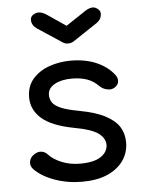

<svg xmlns="http://www.w3.org/2000/svg" viewBox="-55 -828 652 876"><g transform="rotate(-5 271.0 -390.0)"><path d="M286 4Q220 4 161 -17Q102 -38 68 -73Q54 -88 56.5 -106.5Q59 -125 75 -137Q93 -151 111 -149Q129 -147 141 -133Q161 -111 199 -95Q237 -79 284 -79Q347 -79 378.5 -100Q410 -121 411 -153Q411 -185 380 -207.5Q349 -230 271 -244Q170 -263 124 -303Q78 -343 78 -400Q78 -451 107 -484.5Q136 -518 182.5 -534.5Q229 -551 281 -551Q347 -551 397.5 -529.5Q448 -508 478 -470Q490 -455 489 -439Q488 -423 472 -412Q458 -402 438 -405.5Q418 -409 404 -422Q379 -448 349 -458.5Q319 -469 279 -469Q231 -469 200 -451.5Q169 -434 169 -403Q169 -384 179.5 -368.5Q190 -353 218.5 -341Q247 -329 302 -319Q377 -305 420.5 -281.5Q464 -258 482.5 -227.5Q501 -197 501 -158Q501 -111 475.5 -74.5Q450 -38 402.5 -17Q355 4 286 4ZM277 -630Q263 -630 253 -637L139 -712Q117 -728 117 -752Q117 -771 139.5 -780Q162 -789 193 -768L277 -711L361 -767Q395 -791 416 -781Q437 -771 437 -752Q437 -728 415 -712L302 -637Q291 -630 277 -630Z"/></g></svg>

Font: Comfortaa SemiBold
Style: Regular
Weight: 600
Designer: Johan Aakerlund
Foundry: Johan Aakerlund
Version: Version 3.104; ttfautohint (v1.8.1.43-b0c9)